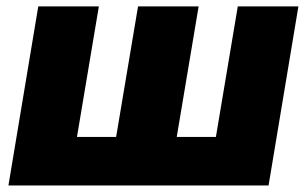

<svg xmlns="http://www.w3.org/2000/svg" viewBox="-20 -565 929 585"><path d="M96.6 -545.5H281.2L214.5 -147.7H333.8L400.6 -545.5H585.2L518.5 -147.7H637.8L704.5 -545.5H889.2L798.3 0H5.7Z"/></svg>

Font: Inter UI Black
Style: Italic
Weight: 900
Italic angle: -9.39999°
Designer: Rasmus Andersson
Foundry: rsms
Version: 3.2;8d6f07862